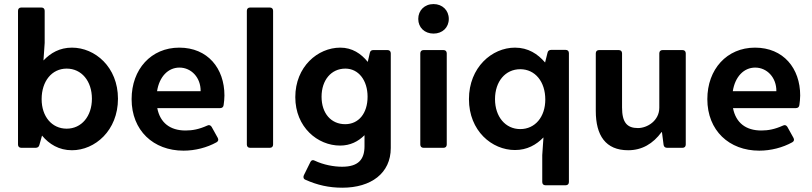

<svg xmlns="http://www.w3.org/2000/svg" viewBox="-20 -709 3894 921"><path d="M325.2 -480.5C266.6 -480.5 222.7 -455.1 188.5 -418.9L194.3 -502.9V-657.2C194.3 -667 188.5 -672.9 178.7 -672.9H82C72.3 -672.9 66.4 -667 66.4 -657.2V-15.6C66.4 -5.9 72.3 0 82 0H151.4C160.2 0 167 -4.9 168.9 -13.7L181.6 -58.6C215.8 -17.6 262.7 11.7 325.2 11.7C435.5 11.7 545.9 -83 545.9 -235.4C545.9 -387.7 435.5 -480.5 325.2 -480.5ZM299.8 -91.8C228.5 -91.8 179.7 -150.4 179.7 -233.4C179.7 -319.3 228.5 -379.9 299.8 -379.9C371.1 -379.9 420.9 -320.3 420.9 -235.4C420.9 -151.4 371.1 -91.8 299.8 -91.8Z M1056.6 -251C1056.6 -380.9 976.6 -480.5 839.8 -480.5C705.1 -480.5 611.3 -377 611.3 -233.4C611.3 -83 715.8 13.7 860.4 13.7C916 13.7 972.7 -1 1018.6 -26.4C1027.3 -31.2 1029.3 -39.1 1024.4 -47.9L995.1 -100.6C990.2 -108.4 982.4 -111.3 973.6 -106.4C934.6 -88.9 903.3 -83 870.1 -83C795.9 -83 748 -120.1 734.4 -190.4H1036.1C1044.9 -190.4 1051.8 -195.3 1052.7 -205.1C1054.7 -218.8 1056.6 -235.4 1056.6 -251ZM942.4 -271.5H733.4C744.1 -340.8 786.1 -384.8 840.8 -384.8C897.5 -384.8 943.4 -336.9 942.4 -271.5Z M1179.7 0H1274.4C1284.2 0 1290 -5.9 1290 -15.6V-657.2C1290 -667 1284.2 -672.9 1274.4 -672.9H1179.7C1169.9 -672.9 1164.1 -667 1164.1 -657.2V-15.6C1164.1 -5.9 1169.9 0 1179.7 0Z M1753.9 -455.1 1744.1 -412.1C1711.9 -452.1 1668.9 -480.5 1612.3 -480.5C1503.9 -480.5 1396.5 -388.7 1396.5 -243.2C1396.5 -98.6 1503.9 -10.7 1611.3 -10.7C1660.2 -10.7 1698.2 -30.3 1728.5 -60.5V-7.8C1728.5 56.6 1698.2 90.8 1621.1 90.8C1582 90.8 1532.2 82 1489.3 61.5C1480.5 56.6 1472.7 59.6 1468.8 68.4L1437.5 131.8C1433.6 140.6 1435.5 149.4 1445.3 153.3C1502 178.7 1557.6 191.4 1622.1 191.4C1759.8 191.4 1854.5 122.1 1854.5 1V-453.1C1854.5 -462.9 1848.6 -468.8 1838.9 -468.8H1770.5C1761.7 -468.8 1755.9 -464.8 1753.9 -455.1ZM1635.7 -113.3C1568.4 -113.3 1522.5 -165 1522.5 -245.1C1522.5 -324.2 1568.4 -379.9 1636.7 -379.9C1700.2 -379.9 1743.2 -323.2 1743.2 -245.1C1743.2 -165 1700.2 -113.3 1635.7 -113.3Z M2059.6 -547.9C2102.5 -547.9 2132.8 -577.1 2132.8 -618.2C2132.8 -659.2 2102.5 -689.5 2059.6 -689.5C2016.6 -689.5 1986.3 -659.2 1986.3 -618.2C1986.3 -577.1 2016.6 -547.9 2059.6 -547.9ZM1996.1 -453.1V-15.6C1996.1 -5.9 2002 0 2011.7 0H2107.4C2117.2 0 2123 -5.9 2123 -15.6V-453.1C2123 -462.9 2117.2 -468.8 2107.4 -468.8H2011.7C2002 -468.8 1996.1 -462.9 1996.1 -453.1Z M2606.4 -456.1 2594.7 -409.2C2559.6 -450.2 2513.7 -480.5 2450.2 -480.5C2339.8 -480.5 2229.5 -385.7 2229.5 -233.4C2229.5 -81.1 2339.8 10.7 2450.2 10.7C2508.8 10.7 2552.7 -14.6 2586.9 -49.8L2581.1 35.2V164.1C2581.1 173.8 2586.9 179.7 2596.7 179.7H2693.4C2703.1 179.7 2709 173.8 2709 164.1V-454.1C2709 -463.9 2703.1 -469.7 2693.4 -469.7H2624C2615.2 -469.7 2608.4 -465.8 2606.4 -456.1ZM2475.6 -89.8C2404.3 -89.8 2354.5 -149.4 2354.5 -233.4C2354.5 -318.4 2404.3 -377 2475.6 -377C2546.9 -377 2595.7 -317.4 2595.7 -231.4C2595.7 -148.4 2546.9 -89.8 2475.6 -89.8Z M3142.6 -453.1V-192.4C3142.6 -129.9 3085 -94.7 3040 -94.7C2988.3 -94.7 2963.9 -121.1 2963.9 -193.4V-453.1C2963.9 -462.9 2958 -468.8 2948.2 -468.8H2853.5C2843.8 -468.8 2837.9 -462.9 2837.9 -453.1V-176.8C2837.9 -59.6 2884.8 11.7 2993.2 11.7C3059.6 11.7 3112.3 -19.5 3153.3 -75.2H3155.3L3163.1 -14.6C3164.1 -5.9 3169.9 0 3179.7 0H3253.9C3263.7 0 3269.5 -5.9 3269.5 -15.6V-453.1C3269.5 -462.9 3263.7 -468.8 3253.9 -468.8H3158.2C3148.4 -468.8 3142.6 -462.9 3142.6 -453.1Z M3818.4 -251C3818.4 -380.9 3738.3 -480.5 3601.6 -480.5C3466.8 -480.5 3373 -377 3373 -233.4C3373 -83 3477.5 13.7 3622.1 13.7C3677.7 13.7 3734.4 -1 3780.3 -26.4C3789.1 -31.2 3791 -39.1 3786.1 -47.9L3756.8 -100.6C3752 -108.4 3744.1 -111.3 3735.4 -106.4C3696.3 -88.9 3665 -83 3631.8 -83C3557.6 -83 3509.8 -120.1 3496.1 -190.4H3797.9C3806.6 -190.4 3813.5 -195.3 3814.5 -205.1C3816.4 -218.8 3818.4 -235.4 3818.4 -251ZM3704.1 -271.5H3495.1C3505.9 -340.8 3547.9 -384.8 3602.5 -384.8C3659.2 -384.8 3705.1 -336.9 3704.1 -271.5Z"/></svg>

Font: Ed Sans Neue SemiBold
Style: Regular
Weight: 600
Designer: Stephen Hutchings
Version: Version 1.004;PS 001.004;hotconv 1.0.88;makeotf.lib2.5.64775